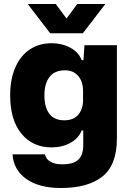

<svg xmlns="http://www.w3.org/2000/svg" viewBox="-20 -767 665 964"><path d="M43 8H206Q210 31 232.5 44.5Q255 58 291 58Q350 58 374 34Q398 10 398 -38V-112H390Q375 -73 334 -50Q293 -27 239 -27Q144 -27 87.5 -96Q31 -165 31 -288Q31 -369 57 -428.5Q83 -488 130 -519Q177 -550 239 -550Q291 -550 333 -527.5Q375 -505 390 -465H399L404 -540H567V-72Q567 61 494.5 119Q422 177 286 177Q176 177 112 131.5Q48 86 43 8ZM397 -266V-310Q397 -358 372.5 -386Q348 -414 307 -414Q254 -414 228.5 -380.5Q203 -347 203 -288Q203 -229 227.5 -196Q252 -163 303 -163Q349 -163 373 -191Q397 -219 397 -266ZM119 -747H260L314 -674L368 -747H509L396 -600H232Z"/></svg>

Font: Mona Sans ExtraBold
Style: Regular
Weight: 800
Designer: Deni Anggara
Foundry: GitHub
Version: Version 2.000